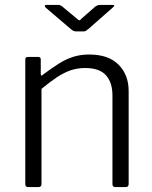

<svg xmlns="http://www.w3.org/2000/svg" viewBox="-20 -762 621 782"><path d="M95 0Q83 0 83 -12V-519Q83 -530 93 -530H136Q146 -530 146 -520V-461Q146 -456 148.5 -454.5Q151 -453 155 -458Q190 -484 219 -502.5Q248 -521 278 -530.5Q308 -540 343 -540Q422 -540 463 -498.5Q504 -457 504 -391V-13Q504 0 492 0H450Q444 0 441 -3Q438 -6 438 -12V-373Q438 -426 411.5 -455.5Q385 -485 327 -485Q295 -485 267.5 -475.5Q240 -466 212 -447.5Q184 -429 149 -400V-12Q149 0 136 0H95ZM369 -736Q374 -739 378 -740.5Q382 -742 386 -742H438Q452 -742 439 -731L339 -643Q335 -641 331.5 -637.5Q328 -634 321 -634H290Q282 -634 277.5 -637Q273 -640 268 -644L166 -731Q162 -736 162.5 -739Q163 -742 169 -742H216Q222 -742 224.5 -741Q227 -740 233 -736L292 -687Q301 -679 303.5 -679Q306 -679 313 -687Z"/></svg>

Font: Libre Franklin Light
Style: Regular
Weight: 300
Designer: Pablo Impallari, Rodrigo Fuenzalida, Nhung Nguyen
Foundry: Impallari Type
Version: Version 3.000